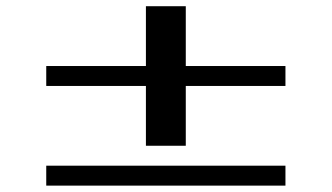

<svg xmlns="http://www.w3.org/2000/svg" viewBox="-20 -832 1040 602"><path d="M125 -312.5H875V-250H125ZM437.5 -562.5H125V-625H437.5V-812.5H562.5V-625H875V-562.5H562.5V-375H437.5Z"/></svg>

Font: HE신이문
Style: regular
Weight: 500
Monospace: yes
Designer: Taeyun An (WindowsTiger)
Version: v1.1